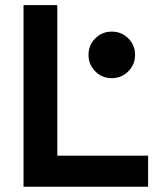

<svg xmlns="http://www.w3.org/2000/svg" viewBox="-20 -713 626 733"><path d="M69.8 0V-693.4H198.7V0ZM69.8 0V-118.7H545.4V0ZM406.7 -414.6Q369.6 -414.6 343.8 -440.6Q317.9 -466.7 317.9 -503.3Q317.9 -540.5 343.8 -566.4Q369.6 -592.3 406.7 -592.3Q444 -592.3 469.8 -566.5Q495.6 -540.6 495.6 -503.4Q495.6 -466.8 469.8 -440.7Q444 -414.6 406.7 -414.6Z"/></svg>

Font: Cascadia Mono PL
Style: Regular
Weight: 400
Monospace: yes
Designer: Aaron Bell
Foundry: Saja Typeworks
Version: Version 2102.003